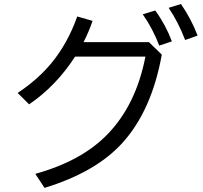

<svg xmlns="http://www.w3.org/2000/svg" viewBox="-20 -893 1010 956"><path d="M721.7 -683.1 785.6 -621.1Q735.4 -341.8 588.4 -180.2Q456.1 -35.2 201.7 42.5L155.8 -27.3Q384.3 -90.8 512.7 -221.7Q657.2 -369.1 704.1 -611.3H354Q259.3 -464.8 125 -373.5L67.9 -430.2Q167 -496.1 233.9 -576.2Q316.4 -675.3 364.7 -811L440.9 -789.1Q422.9 -735.8 396 -683.1ZM772.9 -666Q740.7 -750.5 690.9 -821.8L752.9 -840.8Q804.7 -770 835.9 -687ZM901.9 -693.8Q867.2 -783.7 819.8 -854L880.9 -873Q931.6 -800.3 963.9 -715.8Z"/></svg>

Font: FORM UDPGothic
Style: Regular
Weight: 400
Foundry: Pronama LLC
Version: Version 1.05101